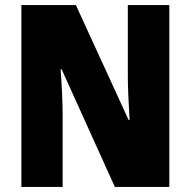

<svg xmlns="http://www.w3.org/2000/svg" viewBox="-20 -734 749 754"><path d="M645 0H431L222 -462H218Q222 -410 224 -362Q226 -314 226 -281V0H64V-714H278L485 -263H489Q486 -311 484 -356.5Q482 -402 482 -436V-714H645Z"/></svg>

Font: Noto Sans Kannada Condensed Black
Style: Regular
Weight: 900
Width: 3
Designer: Jelle Bosma - Monotype Design Team
Foundry: Monotype Imaging Inc.
Version: Version 2.005; ttfautohint (v1.8.4.7-5d5b)